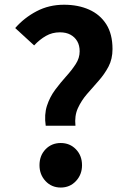

<svg xmlns="http://www.w3.org/2000/svg" viewBox="-20 -794 554 827"><path d="M176.9 -252.4Q169.9 -300.6 182.3 -338.6Q194.8 -376.7 217.8 -407.5Q240.9 -438.3 265 -465.1Q289.2 -491.8 306.1 -517.9Q323.1 -543.9 323.1 -572.9Q323.1 -598.5 312.6 -616.5Q302.1 -634.5 283.3 -644.7Q264.6 -654.8 238.1 -654.8Q204.9 -654.8 178 -639.4Q151.1 -624.1 127 -598.4L45.5 -673.2Q84.3 -717.6 137.7 -745.6Q191.1 -773.6 255.7 -773.6Q316.5 -773.6 363.6 -752.7Q410.8 -731.7 437.7 -689.6Q464.6 -647.4 464.6 -582.7Q464.6 -539.8 447.3 -507Q429.9 -474.1 404.5 -445.6Q379 -417.1 354.7 -388.9Q330.4 -360.7 315.4 -327.9Q300.4 -295 305 -252.4ZM241.6 13.8Q202.2 13.8 176.1 -14.1Q150.1 -42 150.1 -82.3Q150.1 -123.8 176.1 -150.9Q202.2 -178 241.6 -178Q281 -178 307.1 -150.9Q333.3 -123.8 333.3 -82.3Q333.3 -42 307.1 -14.1Q281 13.8 241.6 13.8Z"/></svg>

Font: Noto Sans SC Thin
Style: Regular
Weight: 100
Designer: Ryoko NISHIZUKA 西塚涼子 (kana, bopomofo & ideographs); Paul D. Hunt (Latin, Greek & Cyrillic); Sandoll Communications 산돌커뮤니
Foundry: Adobe
Version: Version 2.004-H2;hotconv 1.0.118;makeotfexe 2.5.65603